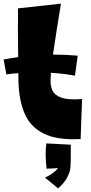

<svg xmlns="http://www.w3.org/2000/svg" viewBox="-23 -763 501 1055"><path d="M420 1Q291 8 216 -29.5Q141 -67 109.5 -145.5Q78 -224 78 -339Q78 -349 78 -361Q44 -359 12 -354L-3 -436Q36 -444 77 -449Q76 -512 75.5 -582.5Q75 -653 76 -717L312 -743Q300 -669 288.5 -598Q277 -527 268 -463Q340 -463 404 -457L389 -347Q326 -359 257 -363Q256 -344 255 -327Q253 -291 266 -264.5Q279 -238 317 -225.5Q355 -213 428 -219ZM296 272 224 213Q250 201 269 186.5Q288 172 296 161L233 164Q229 132 228 93.5Q227 55 232 25L366 32Q366 66 366 96.5Q366 127 364 158Q360 189 342.5 218.5Q325 248 296 272Z"/></svg>

Font: Marhey ExtraBold
Style: Regular
Weight: 800
Designer: Nur Syamsi & Bustanul Arifin
Foundry: Namelatype
Version: Version 1.000; ttfautohint (v1.8.4.7-5d5b)